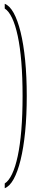

<svg xmlns="http://www.w3.org/2000/svg" viewBox="-20 -771 211 1012"><path d="M5 196Q26 183 43.5 146.5Q61 110 73.5 51.5Q86 -7 92.5 -86.5Q99 -166 99 -265Q99 -364 92.5 -443.5Q86 -523 73.5 -581.5Q61 -640 43.5 -676.5Q26 -713 5 -726V-751Q31 -741 52 -703Q73 -665 88.5 -602Q104 -539 112.5 -454Q121 -369 121 -265Q121 -161 112.5 -76Q104 9 88.5 72Q73 135 52 173Q31 211 5 221Z"/></svg>

Font: Georama ExtraCondensed Thin
Style: Regular
Weight: 100
Width: 2
Designer: Jean-Baptiste Levee
Foundry: Production Type
Version: Version 1.001